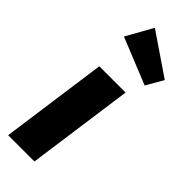

<svg xmlns="http://www.w3.org/2000/svg" viewBox="-276 -875 904 904"><g transform="rotate(45 176.0 -423.0)"><path d="M189 0H14L88 -533H263ZM352 -705 303 -620 71 -714 145 -846Z"/></g></svg>

Font: Trujillo ExtraBold
Style: Italic
Weight: 800
Italic angle: -8°
Designer: Fira Sans original fonts by bBox Type GmbH, Carrois Corporate GbR, & Edenspiekermann AG / Changes by Cristiano Sobral
Foundry: Fira Sans original fonts by bBox Type GmbH, Carrois Corporate GbR, & Edenspiekermann AG / Changes by Cristiano Sobral
Version: Version 4.301;July 28, 2020;FontCreator 13.0.0.2655 64-bit